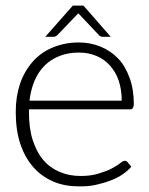

<svg xmlns="http://www.w3.org/2000/svg" viewBox="-20 -657 531 683"><path d="M260 -506C225 -506 193 -499 165 -487C137 -475 114 -458 95 -436C76 -414 61 -388 51 -358C41 -328 36 -295 36 -259C36 -217 41 -179 52 -146C63 -113 78 -86 98 -63C118 -40 142 -23 170 -11C198 1 229 6 263 6C282 6 301 5 319 1C337 -3 355 -8 371 -14C387 -20 402 -27 415 -36C428 -45 439 -54 447 -64L434 -80C432 -83 428 -85 424 -85C421 -85 415 -83 408 -77C401 -71 391 -65 378 -58C366 -51 350 -46 332 -40C314 -34 292 -31 267 -31C239 -31 214 -36 191 -46C168 -56 149 -70 133 -89C117 -108 105 -132 96 -160C87 -188 83 -222 83 -259V-268H442C447 -268 450 -269 452 -272C454 -275 456 -280 456 -287C456 -322 451 -353 441 -380C431 -407 418 -431 400 -449C383 -467 362 -481 338 -491C314 -501 288 -506 260 -506ZM261 -470C284 -470 304 -466 323 -458C342 -450 358 -439 371 -424C384 -409 395 -392 402 -371C409 -350 413 -326 413 -299H85C88 -325 94 -349 103 -370C112 -391 124 -409 139 -424C154 -439 172 -450 192 -458C212 -466 235 -470 261 -470ZM374 -526 277 -637H239L141 -526H171C174 -526 176 -527 178 -528C180 -529 181 -530 183 -531L254 -605L256 -607C257 -608 258 -609 258 -610C260 -608 261 -606 263 -605L333 -531C336 -528 341 -526 345 -526Z"/></svg>

Font: SVN-Aleo
Style: Light
Weight: 300
Designer: Alessio Laiso
Version: Version 1.2.2